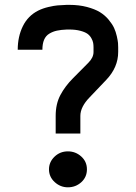

<svg xmlns="http://www.w3.org/2000/svg" viewBox="-20 -716 565 798"><path d="M262.2 62.5Q231 62.5 207.3 40.8Q183.6 19 183.6 -12.2Q183.6 -42.5 206.5 -64.7Q229.5 -86.9 262.2 -86.9Q293.9 -86.9 317.6 -65.7Q341.3 -44.4 341.3 -12.2Q341.3 20 317.9 41.3Q294.4 62.5 262.2 62.5ZM471.2 -500Q471.2 -436 421.4 -383.8L353 -312Q314 -272 314 -234.4V-161.1H211.4V-234.4Q211.4 -284.2 231 -321Q250.5 -357.9 283.7 -391.1L347.2 -455.1Q368.7 -476.6 368.7 -500V-519Q368.7 -529.3 367.2 -537.8Q365.7 -546.4 359.6 -557.4Q353.5 -568.4 343.3 -575.7Q333 -583 313.5 -588.1Q293.9 -593.3 267.6 -593.3H257.8Q233.4 -592.3 216.6 -588.6Q199.7 -585 185.1 -576.2Q170.4 -567.4 163.3 -550.8Q156.2 -534.2 156.2 -509.3H53.7Q53.7 -564 75 -607.2Q96.2 -650.4 138.7 -671.9Q158.2 -681.6 181.6 -687Q205.1 -692.4 219 -693.6Q232.9 -694.8 257.8 -695.8H267.6Q308.6 -695.8 341.6 -687Q374.5 -678.2 395.3 -665.5Q416 -652.8 431.4 -634.3Q446.8 -615.7 454.1 -599.9Q461.4 -584 465.6 -565.2Q469.7 -546.4 470.5 -537.4Q471.2 -528.3 471.2 -519Z"/></svg>

Font: Anka/Coder Condensed
Style: Bold
Weight: 700
Width: 4
Monospace: yes
Version: Version 001.100